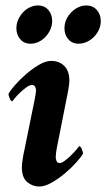

<svg xmlns="http://www.w3.org/2000/svg" viewBox="-20 -675 389 703"><path d="M107 -311 69 -124Q68 -121 66.5 -113Q65 -105 63.5 -95.5Q62 -86 61 -77Q60 -68 60 -63Q60 -25 79.5 -8.5Q99 8 124 8Q144 8 169.5 -6.5Q195 -21 218 -40.5Q241 -60 259.5 -80.5Q278 -101 284 -113Q284 -118 279.5 -129Q275 -140 270 -140Q269 -138 260.5 -128Q252 -118 241 -107Q230 -96 218 -87Q206 -78 198 -78Q190 -78 187 -85.5Q184 -93 184 -100Q184 -104 185.5 -117Q187 -130 188 -133L225 -320Q226 -324 227.5 -332Q229 -340 230.5 -349Q232 -358 233 -366.5Q234 -375 234 -380Q234 -415 215.5 -433.5Q197 -452 167 -452Q147 -452 122.5 -437.5Q98 -423 75.5 -403.5Q53 -384 35 -363.5Q17 -343 11 -331Q11 -326 15.5 -315Q20 -304 25 -304Q26 -306 34.5 -316Q43 -326 54 -336.5Q65 -347 77 -355.5Q89 -364 97 -364Q105 -364 108.5 -357.5Q112 -351 112 -344Q112 -340 110 -327Q108 -314 107 -311ZM216 -571Q216 -548 230 -531.5Q244 -515 268 -515Q283 -515 297.5 -521.5Q312 -528 323.5 -539.5Q335 -551 342 -566Q349 -581 349 -598Q349 -622 334.5 -638.5Q320 -655 296 -655Q281 -655 267 -648.5Q253 -642 241.5 -630.5Q230 -619 223 -604Q216 -589 216 -571ZM40 -571Q40 -548 54 -531.5Q68 -515 92 -515Q107 -515 121 -521.5Q135 -528 146 -539.5Q157 -551 164 -566Q171 -581 171 -599Q171 -622 157 -638.5Q143 -655 119 -655Q104 -655 90 -648.5Q76 -642 65 -630.5Q54 -619 47 -604Q40 -589 40 -571Z"/></svg>

Font: Vermiglione
Style: Italic
Weight: 400
Italic angle: -11°
Version: Version 1.105